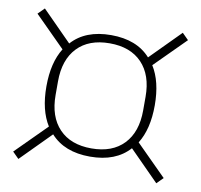

<svg xmlns="http://www.w3.org/2000/svg" viewBox="-66 -694 725 691"><g transform="rotate(10 296.0 -349.0)"><path d="M296 -127Q202 -127 152 -183L44 -74L21 -97L132 -208Q98 -262 98 -349Q98 -436 132 -490L21 -601L44 -624L152 -515Q202 -571 296 -571Q390 -571 440 -515L548 -624L571 -601L460 -490Q494 -436 494 -349Q494 -262 460 -208L571 -97L548 -74L440 -183Q390 -127 296 -127ZM296 -157Q372 -157 414 -201Q456 -245 456 -324V-374Q456 -453 414 -497Q372 -541 296 -541Q220 -541 178 -497Q136 -453 136 -374V-324Q136 -245 178 -201Q220 -157 296 -157Z"/></g></svg>

Font: IBM Plex Sans Thai ExtLt
Style: Regular
Weight: 200
Designer: Mike Abbink, Paul van der Laan, Pieter van Rosmalen, Ben Mitchell, Mark Frömberg
Foundry: Bold Monday
Version: Version 1.2